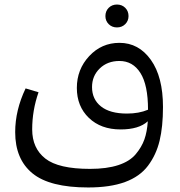

<svg xmlns="http://www.w3.org/2000/svg" viewBox="-20 -571 796 847"><path d="M445 -500Q445 -522 459.5 -536.5Q474 -551 496 -551Q518 -551 532.5 -536.5Q547 -522 547 -500Q547 -479 532.5 -464.5Q518 -450 496 -450Q474 -450 459.5 -464.5Q445 -479 445 -500ZM507 -382Q592 -382 645.5 -307Q699 -232 699 -99Q699 -12 684 50Q669 112 633 160Q597 208 531.5 232Q466 256 369 256Q199 256 123 193.5Q47 131 47 12Q47 -85 93 -181L150 -164Q122 -84 122 0Q122 83 180 128.5Q238 174 377 174Q451 174 501.5 157.5Q552 141 578.5 109.5Q605 78 617 44Q629 10 632 -36Q593 0 512 0Q425 0 372 -51Q319 -102 319 -183Q319 -265 373.5 -323.5Q428 -382 507 -382ZM386 -187Q386 -133 425.5 -101.5Q465 -70 540 -70Q593 -70 633 -87Q633 -196 599.5 -249Q566 -302 507 -302Q454 -302 420 -269Q386 -236 386 -187Z"/></svg>

Font: FiraGO Book
Style: Regular
Weight: 350
Designer: bBox Type
Foundry: bBox Type GmbH
Version: Version 1.001;PS 001.001;hotconv 1.0.88;makeotf.lib2.5.64775